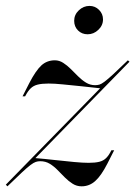

<svg xmlns="http://www.w3.org/2000/svg" viewBox="-25 -635 471 666"><path d="M0.8 11.3 -4.8 5.6 325 -331.5 327.4 -328.2Q291.1 -332.3 256.5 -335.9Q221.8 -339.5 192.7 -342.3Q163.7 -345.2 143.5 -345.2Q120.2 -345.2 105.6 -341.5Q91.1 -337.9 81.5 -328.6Q71.8 -319.4 62.1 -300.8H53.2L76.6 -346.8Q99.2 -390.3 118.5 -408.1Q137.9 -425.8 165.3 -425.8Q180.6 -425.8 194.4 -416.9Q208.1 -408.1 220.6 -395.6Q233.1 -383.1 246 -370.2Q258.9 -357.3 273.4 -348.4Q287.9 -339.5 304.8 -339.5Q312.9 -339.5 319.8 -341.5Q326.6 -343.5 337.5 -351.6Q348.4 -359.7 367.7 -377.4Q387.1 -395.2 418.5 -425.8L424.2 -421L94.4 -83.1L91.9 -87.1Q130.6 -83.9 166.5 -79.8Q202.4 -75.8 232.7 -73Q262.9 -70.2 282.3 -70.2Q304.8 -70.2 319.4 -73.8Q333.9 -77.4 343.5 -87.1Q353.2 -96.8 361.3 -113.7H371L347.6 -67.7Q325.8 -25 305.2 -6.9Q284.7 11.3 258.1 11.3Q241.1 11.3 227 2.4Q212.9 -6.5 200 -19.4Q187.1 -32.3 174.6 -45.2Q162.1 -58.1 147.6 -66.9Q133.1 -75.8 114.5 -75.8Q106.5 -75.8 99.2 -73.4Q91.9 -71 80.6 -62.5Q69.4 -54 50.8 -36.7Q32.3 -19.4 0.8 11.3ZM279 -516.1Q258.9 -516.1 245.6 -529.4Q232.3 -542.7 232.3 -562.9Q232.3 -583.9 248.4 -599.2Q264.5 -614.5 285.5 -614.5Q304.8 -614.5 318.5 -600.8Q332.3 -587.1 332.3 -567.7Q332.3 -546.8 316.1 -531.5Q300 -516.1 279 -516.1Z"/></svg>

Font: Playfair 144pt
Style: Italic
Weight: 400
Italic angle: -15.6°
Designer: Claus Eggers Sørensen
Foundry: Claus Eggers Sørensen
Version: Version 2.001;gftools[0.9.30]